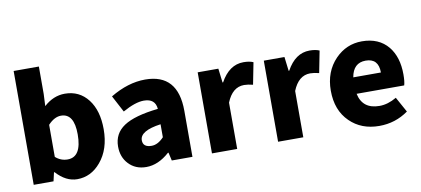

<svg xmlns="http://www.w3.org/2000/svg" viewBox="-73 -1056 2909 1327"><g transform="rotate(-10 1381.5 -392.5)"><path d="M229 -61H225L211 0H72V-799H249V-607L245 -522Q312 -583 392 -583Q494 -583 555 -504Q615 -426 615 -295Q615 -154 541 -67Q473 14 376 14Q297 14 229 -61ZM432 -291Q432 -438 340 -438Q294 -438 249 -390V-165Q286 -132 334 -132Q432 -132 432 -291Z M737 -37Q692 -85 692 -159Q692 -250 767 -300Q842 -350 1008 -368Q1002 -441 922 -441Q862 -441 773 -391L711 -508Q836 -583 956 -583Q1186 -583 1186 -323V0H1041L1028 -57H1024Q945 14 861 14Q784 14 737 -37ZM1008 -169V-260Q861 -240 861 -173Q861 -124 922 -124Q966 -124 1008 -169Z M1323 -569H1468L1480 -470H1484Q1546 -583 1646 -583Q1688 -583 1715 -571L1685 -418Q1649 -427 1623 -427Q1541 -427 1500 -325V0H1323Z M1787 -569H1932L1944 -470H1948Q2010 -583 2110 -583Q2152 -583 2179 -571L2149 -418Q2113 -427 2087 -427Q2005 -427 1964 -325V0H1787Z M2290 -65Q2207 -146 2207 -284Q2207 -417 2290 -503Q2368 -583 2477 -583Q2596 -583 2661 -504Q2721 -430 2721 -308Q2721 -258 2713 -232H2379Q2402 -122 2521 -122Q2580 -122 2641 -158L2700 -51Q2609 14 2496 14Q2370 14 2290 -65ZM2570 -348Q2570 -447 2480 -447Q2393 -447 2376 -348Z"/></g></svg>

Font: KaiGen Gothic KR Heavy
Style: Heavy
Weight: 900
Designer: Ryoko NISHIZUKA  (kana & ideographs); Paul D. Hunt (Latin, Greek & Cyrillic); Wenlong ZHANG  (bopomofo); Sandoll Communi
Foundry: Adobe Systems Incorporated
Version: Version 1.002 March 28, 2018